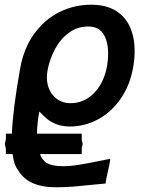

<svg xmlns="http://www.w3.org/2000/svg" viewBox="-38 -574 658 815"><path d="M38.5 147.5Q21 126.5 15.5 80H-13V57.5L-17.5 37L-13 16.5V-6.5H12.5Q16 -105.5 47 -280.5Q62.5 -370 107.8 -431.5Q153 -493 215.8 -523.5Q278.5 -554 348.5 -554Q411.5 -554 452.8 -528.8Q494 -503.5 513.8 -459.2Q533.5 -415 533.5 -357.5Q533.5 -322 527 -287.5Q513.5 -210.5 473.5 -153.8Q433.5 -97 377.2 -67Q321 -37 260 -37Q228 -37 204.8 -45.5Q181.5 -54 165.2 -66.8Q149 -79.5 129 -100.5Q119.5 -51 119 -6.5H309V20.5L313 37L309 53.5V80H131.5Q141 104.5 159 117.5Q185 131.5 228.5 131.5Q260.5 131.5 297.2 125.5Q334 119.5 395.5 107L430 100Q429.5 114 419.5 156Q411.5 190 410 205Q402 205.5 357.5 210Q311.5 215 274 218Q236.5 221 200 221Q80 221 38.5 147.5ZM416.5 -294Q421 -320.5 421 -347Q421 -397.5 401 -429.5Q381 -461.5 337 -461.5Q290 -461.5 253.8 -434.5Q217.5 -407.5 195 -364.8Q172.5 -322 163.5 -274Q161 -258 161 -246Q161 -214 173.8 -189Q186.5 -164 209.2 -150Q232 -136 261 -136Q301 -136 333.2 -156.2Q365.5 -176.5 387 -212.2Q408.5 -248 416.5 -294Z"/></svg>

Font: JuliaMono SemiBoldItalic
Style: Regular
Weight: 600
Italic angle: -9°
Monospace: yes
Designer: cormullion
Foundry: corm
Version: Version 0.049; ttfautohint (v1.8.4)